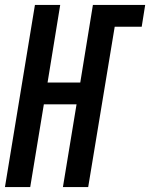

<svg xmlns="http://www.w3.org/2000/svg" viewBox="-36 -755 606 775"><path d="M-16 0 105 -735H207L156 -422H288L339 -735H550L536 -647H427L320 0H218L273 -334H141L86 0Z"/></svg>

Font: Iosevka Curly Semibold
Style: Italic
Weight: 600
Italic angle: -9°
Monospace: yes
Designer: Belleve Invis
Foundry: Belleve Invis
Version: Version 22.1.2; ttfautohint (v1.8.4)